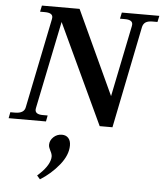

<svg xmlns="http://www.w3.org/2000/svg" viewBox="-89 -757 991 1168"><g transform="rotate(5 406.5 -173.0)"><path d="M-16 -37H12Q68 -37 75 -75L187 -624Q188 -628 188 -634Q188 -662 140 -662H111L119 -700H349L586 -188L675 -624Q676 -628 676 -634Q676 -662 629 -662H599L607 -700H836L828 -662H799Q771 -662 756.5 -653Q742 -644 737 -624L611 0H533L247 -611L137 -75Q136 -72 136 -66Q136 -37 182 -37H212L205 0H-23ZM180 332Q248 273 257 222Q258 218 258 210Q258 195 247 175Q243 167 239.5 158Q236 149 236 140Q236 113 257.5 92.5Q279 72 309 72Q334 72 348.5 88Q363 104 363 133Q363 192 314 252.5Q265 313 199 354Z"/></g></svg>

Font: Taviraj SemiBold
Style: Italic
Weight: 600
Italic angle: -12°
Designer: Katatrad Team
Foundry: CadsonDemak
Version: Version 1.001